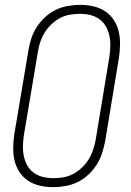

<svg xmlns="http://www.w3.org/2000/svg" viewBox="-20 -763 540 791"><path d="M199 8Q171 8 144.5 2Q118 -4 96.5 -18Q75 -32 60.5 -54Q46 -76 40 -101.5Q34 -127 34.5 -155Q35 -183 39 -210L97 -555Q101 -580 109 -604.5Q117 -629 131.5 -651.5Q146 -674 166 -692.5Q186 -711 210 -722.5Q234 -734 260 -738.5Q286 -743 310 -743Q338 -743 364.5 -737Q391 -731 412.5 -717Q434 -703 448.5 -681Q463 -659 469 -633.5Q475 -608 474.5 -580Q474 -552 470 -525L413 -180Q408 -155 400 -130.5Q392 -106 377.5 -83.5Q363 -61 343 -42.5Q323 -24 299 -12.5Q275 -1 249 3.5Q223 8 199 8ZM200 -29Q220 -29 241 -32.5Q262 -36 281 -46Q300 -56 316.5 -71.5Q333 -87 344.5 -105.5Q356 -124 363 -144.5Q370 -165 374 -186L431 -531Q434 -552 434.5 -574Q435 -596 430.5 -616.5Q426 -637 416 -654.5Q406 -672 389.5 -684Q373 -696 352.5 -701Q332 -706 310 -706Q290 -706 268.5 -702.5Q247 -699 228 -689Q209 -679 192.5 -663.5Q176 -648 164.5 -629.5Q153 -611 146 -590.5Q139 -570 136 -549L78 -204Q75 -183 74.5 -161Q74 -139 78.5 -118.5Q83 -98 93 -80.5Q103 -63 119.5 -51Q136 -39 157 -34Q178 -29 200 -29Z"/></svg>

Font: Iosevka Term Curly XLt Obl
Style: Regular
Weight: 200
Italic angle: -9°
Designer: Belleve Invis
Foundry: Belleve Invis
Version: Version 32.3.0